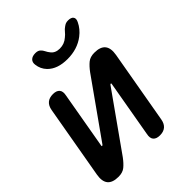

<svg xmlns="http://www.w3.org/2000/svg" viewBox="-221 -909 1043 1043"><g transform="rotate(-45 300.0 -387.5)"><path d="M2 -82 76 -504Q81 -532 97.5 -546Q114 -560 142 -560Q169 -560 181 -546Q193 -532 187 -504L130 -178Q129 -175 129.5 -173.5Q130 -172 133 -172Q135 -172 136.5 -173.5Q138 -175 140 -178L369 -501Q389 -528 408.5 -544Q428 -560 460 -560Q506 -560 524.5 -537Q543 -514 535 -468L461 -46Q456 -18 439.5 -4Q423 10 395 10Q368 10 356 -4Q344 -18 350 -46L407 -372Q408 -375 407 -376.5Q406 -378 404 -378Q402 -378 400.5 -376.5Q399 -375 397 -372L168 -49Q148 -22 128.5 -6Q109 10 77 10Q31 10 12.5 -13Q-6 -36 2 -82ZM187 -741Q184 -761 196 -773Q208 -785 232 -785Q242 -785 249.5 -782.5Q257 -780 262 -775Q271 -767 277 -754.5Q283 -742 292 -731Q309 -708 344 -708Q379 -708 405 -731Q418 -741 427.5 -753Q437 -765 449 -773Q457 -779 464.5 -782Q472 -785 483 -785Q507 -785 515.5 -773Q524 -761 514 -741Q497 -705 463 -679Q409 -638 333 -638Q256 -638 216 -679Q191 -705 187 -741Z"/></g></svg>

Font: Maple Mono NL SemiBold
Style: Italic
Weight: 600
Italic angle: -10°
Monospace: yes
Designer: subframe7536
Version: Version 7.000